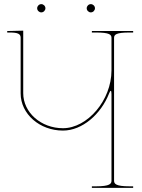

<svg xmlns="http://www.w3.org/2000/svg" viewBox="-20 -910 690 930"><path d="M160 -870C160 -859 169.5 -850 180 -850C191 -850 200 -859.5 200 -870C200 -881 190.5 -890 180 -890C169 -890 160 -880.5 160 -870ZM400 -870C400 -859 409.5 -850 420 -850C431 -850 440 -859.5 440 -870C440 -881 430.5 -890 420 -890C409 -890 400 -880.5 400 -870ZM625 -760H425V-752.5H445C511 -752.5 520 -742 520 -726.5V-569C520 -424 403 -289 285 -289C178.5 -289 92.5 -365 92.5 -459V-761.5L27.5 -760H15V-752.5H27.5C66 -752.5 80 -746 80 -727.5V-457.5C80 -358 172 -277.5 285 -277.5C378.5 -277.5 469 -356.5 508.5 -457.5C512 -466.5 514.5 -470 516.5 -470C519 -470 520 -463 520 -454.5V-35C520 -20.5 513.5 -7.5 445 -7.5H425V0H625V-7.5H607.5C539 -7.5 532.5 -20.5 532.5 -35V-726.5C532.5 -742 541.5 -752.5 607.5 -752.5H625Z"/></svg>

Font: Znikomit
Style: Regular
Weight: 100
Designer: gluk
Foundry: gluk
Version: Version 0.55